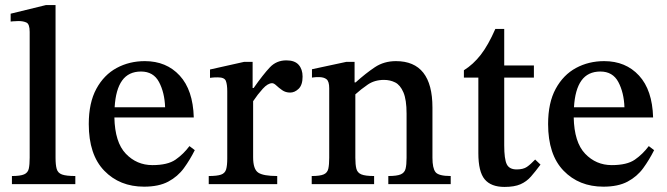

<svg xmlns="http://www.w3.org/2000/svg" viewBox="-20 -726 2628 757"><path d="M277 0H27V-32Q60 -32 75 -38.5Q90 -45 93.5 -61Q97 -77 97 -104V-600Q97 -631 84.5 -637Q72 -643 53 -643Q41 -643 31.5 -642Q22 -641 22 -641V-672L161 -706H199V-104Q199 -76 203.5 -60Q208 -44 224.5 -38Q241 -32 277 -32Z M548 10Q452 10 391 -53Q330 -116 330 -237Q330 -321 360 -376Q390 -431 440 -458Q490 -485 551 -485Q636 -485 688.5 -428Q741 -371 744 -263H431Q433 -165 476 -120Q519 -75 581 -75Q641 -75 672 -96.5Q703 -118 727 -150L748 -134Q729 -96 705 -63Q681 -30 643.5 -10Q606 10 548 10ZM432 -303H631Q629 -361 607 -402.5Q585 -444 536 -444Q487 -444 461.5 -408.5Q436 -373 432 -303Z M1073 0H803V-32Q836 -32 851.5 -37.5Q867 -43 871.5 -58Q876 -73 876 -101V-366Q876 -393 870.5 -407Q865 -421 839 -421Q824 -421 816 -420Q808 -419 808 -419V-452L942 -482H976V-379H980Q1018 -433 1044 -460.5Q1070 -488 1109 -488Q1142 -488 1157.5 -470.5Q1173 -453 1173 -424Q1173 -391 1157.5 -376Q1142 -361 1124 -361Q1106 -361 1092.5 -370.5Q1079 -380 1069.5 -389Q1060 -398 1053 -398Q1036 -398 1016 -376Q996 -354 978 -327V-106Q978 -59 998 -45.5Q1018 -32 1073 -32Z M1757 0H1511V-32Q1545 -32 1560 -38.5Q1575 -45 1579 -60.5Q1583 -76 1583 -104V-278Q1583 -333 1570.5 -362Q1558 -391 1538 -401Q1518 -411 1494 -411Q1457 -411 1430 -392.5Q1403 -374 1381 -354V-104Q1381 -77 1385 -61Q1389 -45 1404.5 -38.5Q1420 -32 1455 -32V0H1209V-32Q1242 -32 1256.5 -38.5Q1271 -45 1274.5 -61Q1278 -77 1278 -104V-378Q1278 -405 1267.5 -413.5Q1257 -422 1237 -422Q1224 -422 1217 -421Q1210 -420 1210 -420V-453L1345 -482H1378V-401H1382Q1422 -437 1458 -461Q1494 -485 1541 -485Q1685 -485 1685 -302V-104Q1685 -63 1697 -47.5Q1709 -32 1757 -32Z M2090 -97 2111 -77Q2091 -50 2073.5 -30Q2056 -10 2032 0.5Q2008 11 1969 11Q1916 11 1891 -19Q1866 -49 1866 -122V-420H1809V-449Q1846 -472 1875.5 -510Q1905 -548 1933 -612H1968V-468H2085V-420H1968V-153Q1968 -99 1978 -78.5Q1988 -58 2017 -58Q2043 -58 2057.5 -68Q2072 -78 2090 -97Z M2359 10Q2263 10 2202 -53Q2141 -116 2141 -237Q2141 -321 2171 -376Q2201 -431 2251 -458Q2301 -485 2362 -485Q2447 -485 2499.5 -428Q2552 -371 2555 -263H2242Q2244 -165 2287 -120Q2330 -75 2392 -75Q2452 -75 2483 -96.5Q2514 -118 2538 -150L2559 -134Q2540 -96 2516 -63Q2492 -30 2454.5 -10Q2417 10 2359 10ZM2243 -303H2442Q2440 -361 2418 -402.5Q2396 -444 2347 -444Q2298 -444 2272.5 -408.5Q2247 -373 2243 -303Z"/></svg>

Font: STIX Two Text Medium
Style: Regular
Weight: 500
Designer: Ross Mills, John Hudson & Paul Hanslow, Tiro Typeworks Ltd; with prior portions MicroPress Inc., and Coen Hoffman.
Foundry: Tiro Typeworks Ltd
Version: Version 2.13 b171